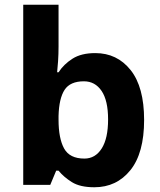

<svg xmlns="http://www.w3.org/2000/svg" viewBox="-20 -780 673 810"><path d="M227 -760V-583Q227 -552 225 -522Q223 -492 221 -475H227Q249 -509 286 -532.5Q323 -556 382 -556Q474 -556 531 -484.5Q588 -413 588 -274Q588 -134 530 -62Q472 10 378 10Q318 10 283.5 -11.5Q249 -33 227 -60H217L192 0H78V-760ZM334 -437Q276 -437 252.5 -401Q229 -365 227 -291V-275Q227 -196 250.5 -153.5Q274 -111 336 -111Q382 -111 409 -153.5Q436 -196 436 -276Q436 -356 408.5 -396.5Q381 -437 334 -437Z"/></svg>

Font: Noto IKEA Arabic
Style: Bold
Weight: 700
Designer: Monotype Design Team
Foundry: Monotype Imaging Inc.
Version: Version 1.200